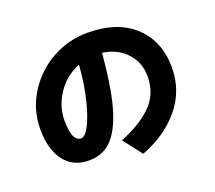

<svg xmlns="http://www.w3.org/2000/svg" viewBox="-128 -943 1256 1122"><g transform="rotate(-20 500.0 -382.0)"><path d="M64.5 -332Q64.5 -457 130.9 -559.1Q197.3 -661.1 299.3 -715.3Q401.4 -769.5 513.7 -769.5Q702.1 -769.5 806.6 -671.4Q911.1 -573.2 911.1 -410.2Q911.1 -268.6 822.3 -159.7Q733.4 -50.8 581.1 6.8L491.2 -109.4Q551.8 -134.8 596.2 -160.6Q640.6 -186.5 679.7 -222.2Q718.8 -257.8 739.3 -305.2Q759.8 -352.5 759.8 -410.2Q759.8 -496.1 704.6 -556.6Q649.4 -617.2 556.6 -629.9Q541 -450.2 514.6 -339.8Q481.4 -201.2 423.8 -132.8Q366.2 -64.5 270.5 -64.5Q173.8 -64.5 119.1 -135.7Q64.5 -207 64.5 -332ZM406.2 -611.3Q318.4 -576.2 266.6 -498Q214.8 -419.9 214.8 -332Q214.8 -202.1 271.5 -202.1Q296.9 -202.1 323.2 -252.4Q349.6 -302.7 371.1 -386.7Q397.5 -489.3 406.2 -611.3Z"/></g></svg>

Font: Gothic A1 Black
Style: Regular
Weight: 900
Version: Version 2.50